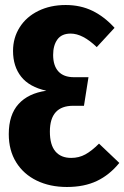

<svg xmlns="http://www.w3.org/2000/svg" viewBox="-20 -730 496 766"><path d="M437 -619 366 -542Q310 -596 262 -596Q226 -596 209 -572.5Q192 -549 192 -511Q192 -468 213 -445Q234 -422 275 -422H333L315 -308H272Q179 -308 179 -205Q179 -152 201 -126Q223 -100 264 -100Q295 -100 320.5 -114Q346 -128 375 -157L456 -80Q417 -32 366.5 -8Q316 16 247 16Q179 16 126.5 -9.5Q74 -35 44.5 -82.5Q15 -130 15 -195Q15 -272 54 -315Q93 -358 165 -368Q97 -383 64.5 -424Q32 -465 32 -527Q32 -579 58.5 -621Q85 -663 133 -686.5Q181 -710 242 -710Q301 -710 348.5 -687Q396 -664 437 -619Z"/></svg>

Font: Fira Sans Extra Condensed
Style: Bold
Weight: 700
Width: 1
Designer: Carrois Corporate & Edenspiekermann AG
Foundry: Carrois Corporate GbR & Edenspiekermann AG
Version: Version 4.203